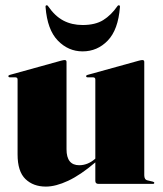

<svg xmlns="http://www.w3.org/2000/svg" viewBox="-20 -680 604 710"><path d="M45 -109V-386Q45 -394 36.5 -394H17Q11 -394 11 -398.5Q11 -401.5 16 -403L205.5 -455.5Q215.5 -458 219 -458Q226 -458 226 -451V-128Q226 -69 273 -69Q304 -69 331 -92L332.5 -93.5V-386Q332.5 -394 324 -394H304.5Q298.5 -394 298.5 -398.5Q298.5 -401.5 303.5 -403L493 -455.5Q502.5 -458 506.5 -458Q513.5 -458 513.5 -451V-32Q513.5 -15.5 525.5 -13L544.5 -8.5Q550.5 -7 550.5 -4Q550.5 0 545.5 0H344.5Q332.5 0 332.5 -11V-79.5Q278 -33 232 -11.5Q186 10 149.5 10Q103 10 74 -18Q45 -46 45 -109ZM285.5 -587.5Q332.5 -587.5 361.8 -605.8Q391 -624 414 -657Q416 -660.5 419 -660.5Q424.5 -660.5 423.5 -653.5Q417 -570 378.5 -530Q340 -490 285.5 -490Q232.5 -490 193.8 -530Q155 -570 148.5 -653.5Q147.5 -660.5 153 -660.5Q156 -660.5 158 -657Q183 -620.5 214.2 -604Q245.5 -587.5 285.5 -587.5Z"/></svg>

Font: Fraunces 144pt S000 Black
Style: Regular
Weight: 900
Version: Version 1.000; ttfautohint (v1.8.3)